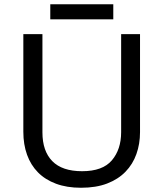

<svg xmlns="http://www.w3.org/2000/svg" viewBox="-20 -875 771 905"><path d="M90 -254V-714H180V-251Q180 -163 226.5 -115.5Q273 -68 367 -68Q464 -68 507.5 -119.5Q551 -171 551 -252V-714H640V-252Q640 -197 623 -149Q606 -101 571.5 -65.5Q537 -30 485 -10Q433 10 362 10Q295 10 244 -9Q193 -28 159 -62.5Q125 -97 107.5 -145.5Q90 -194 90 -254ZM514 -855V-784H217V-855Z"/></svg>

Font: BC Sans
Style: Regular
Weight: 400
Designer: Monotype Design Team
Province of B.C.
Foundry: Monotype Imaging Inc.
Version: Version 2.000;GOOG;noto-source:20170915:90ef993387c0